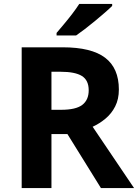

<svg xmlns="http://www.w3.org/2000/svg" viewBox="-20 -954 700 974"><path d="M298 -714Q444 -714 513.5 -661Q583 -608 583 -500Q583 -451 564.5 -414.5Q546 -378 515.5 -352.5Q485 -327 450 -311L660 0H492L322 -274H241V0H90V-714ZM287 -590H241V-397H290Q365 -397 397.5 -422Q430 -447 430 -496Q430 -547 395.5 -568.5Q361 -590 287 -590ZM549 -924Q535 -910 512 -890Q489 -870 462.5 -848Q436 -826 410.5 -806.5Q385 -787 366 -774H267V-787Q283 -806 304.5 -831.5Q326 -857 347 -884.5Q368 -912 382 -934H549Z"/></svg>

Font: Noto Sans Tai Tham
Style: Bold
Weight: 700
Designer: Monotype Design Team 2013. Revised by David WIlliams 2020
Foundry: Monotype Imaging Inc.
Version: Version 2.002; ttfautohint (v1.8.4.7-5d5b)